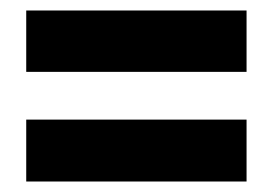

<svg xmlns="http://www.w3.org/2000/svg" viewBox="-20 -535 521 366"><path d="M30 -398H450V-515H30ZM30 -189H450V-307H30Z"/></svg>

Font: Noto Sans Gujarati UI ExtraCondensed ExtraBold
Style: Regular
Weight: 800
Width: 2
Designer: Jelle Bosma - Monotype Design Team, Universal Thirst
Foundry: Monotype Imaging Inc.
Version: Version 2.106